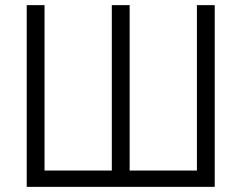

<svg xmlns="http://www.w3.org/2000/svg" viewBox="-20 -727 939 747"><path d="M153.3 -707V-63.5H415V-707H484.4V-63.5H746.1V-707H815.4V0H84V-707Z"/></svg>

Font: Pretendard JP Light
Style: Regular
Weight: 300
Designer: Base glyphs from Inter by Rasmus Andersson; Hangeul glyphs from Noto Sans CJK(Source Han Sans) by Jang Soo-young and Kan
Foundry: Kil Hyung-jin
Version: Version 1.309